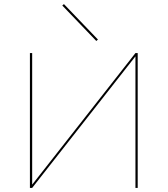

<svg xmlns="http://www.w3.org/2000/svg" viewBox="-20 -917 818 937"><path d="M450 -717 284 -890 292 -897 458 -724ZM652 0H641V-642L137 0H126V-658H137V-16L641 -658H652Z"/></svg>

Font: Ysabeau Infant Hairline
Style: Regular
Weight: 100
Designer: Christian Thalmann (Catharsis Fonts)
Version: Version 0.003